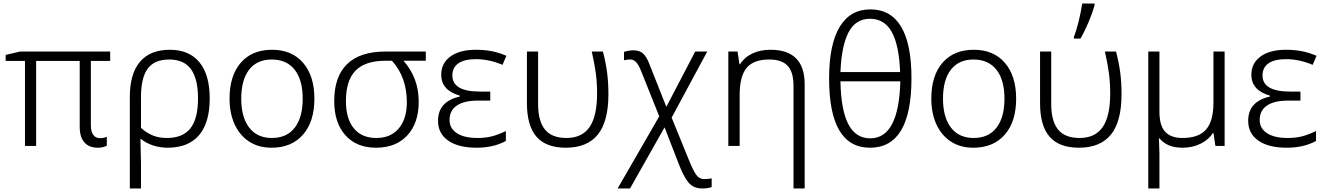

<svg xmlns="http://www.w3.org/2000/svg" viewBox="-20 -824 7490 1084"><path d="M430 -109V-480H184V0H121V-480H12V-514L93 -533H602V-480H493V-116Q493 -81 506.5 -62.5Q520 -44 545 -44Q567 -44 583 -52V-1Q559 10 533 10Q483 10 456.5 -20Q430 -50 430 -109Z M713 -277Q713 -408 770.5 -475.5Q828 -543 939 -543Q1048 -543 1106 -472.5Q1164 -402 1164 -268Q1164 -131 1103.5 -60.5Q1043 10 926 10Q885 10 845.5 -2.5Q806 -15 775 -40H773L774 10Q776 70 776 96V240H713ZM1098 -268Q1098 -378 1058.5 -433Q1019 -488 935 -488Q852 -488 814 -436.5Q776 -385 776 -276V-102Q808 -73 843 -59Q878 -45 922 -45Q1012 -45 1055 -99.5Q1098 -154 1098 -268Z M1276 -267Q1276 -397 1339.5 -470Q1403 -543 1516 -543Q1628 -543 1691.5 -469Q1755 -395 1755 -267Q1755 -137 1690.5 -63.5Q1626 10 1513 10Q1439 10 1385.5 -25.5Q1332 -61 1304 -123.5Q1276 -186 1276 -267ZM1689 -267Q1689 -373 1643.5 -430.5Q1598 -488 1514 -488Q1431 -488 1386.5 -430.5Q1342 -373 1342 -267Q1342 -162 1387 -103.5Q1432 -45 1515 -45Q1599 -45 1644 -103Q1689 -161 1689 -267Z M1867 -253Q1867 -392 1940 -462.5Q2013 -533 2156 -533H2384V-481H2258Q2344 -384 2344 -250Q2344 -129 2279.5 -59.5Q2215 10 2103 10Q1993 10 1930 -60.5Q1867 -131 1867 -253ZM2277 -247Q2277 -388 2193 -481H2156Q2042 -481 1987.5 -425.5Q1933 -370 1933 -253Q1933 -154 1977.5 -99.5Q2022 -45 2105 -45Q2186 -45 2231.5 -99Q2277 -153 2277 -247Z M2453 -142Q2453 -251 2576 -279V-284Q2471 -314 2471 -402Q2471 -467 2523 -505Q2575 -543 2666 -543Q2715 -543 2756 -535Q2797 -527 2839 -509L2817 -458Q2741 -490 2667 -490Q2602 -490 2568 -466.5Q2534 -443 2534 -398Q2534 -307 2690 -307H2748V-256H2678Q2600 -256 2559 -228Q2518 -200 2518 -147Q2518 -99 2559.5 -72Q2601 -45 2676 -45Q2717 -45 2752 -53Q2787 -61 2836 -84V-28Q2766 10 2671 10Q2568 10 2510.5 -30Q2453 -70 2453 -142Z M2955 -241V-533H3018V-236Q3018 -141 3056.5 -93Q3095 -45 3178 -45Q3266 -45 3308.5 -106.5Q3351 -168 3351 -296Q3351 -356 3344 -409.5Q3337 -463 3321 -533H3384Q3400 -472 3407.5 -415.5Q3415 -359 3415 -292Q3415 -138 3355 -64Q3295 10 3174 10Q3063 10 3009 -52Q2955 -114 2955 -241Z M3702 -167 3598 -427Q3584 -460 3570.5 -474Q3557 -488 3539 -488Q3520 -488 3503 -484V-531Q3531 -540 3556 -540Q3591 -540 3611 -521.5Q3631 -503 3646 -463L3742 -221L3905 -533H3973L3772 -160L3866 71Q3892 136 3909.5 161.5Q3927 187 3957 187Q3979 187 3998 183V232Q3978 240 3944 240Q3895 240 3867 206.5Q3839 173 3810 96L3732 -105L3537 240H3467Z M4460 -340Q4460 -417 4427 -452.5Q4394 -488 4323 -488Q4235 -488 4195.5 -441Q4156 -394 4156 -288V0H4092V-533H4144L4155 -461H4158Q4184 -502 4229 -522.5Q4274 -543 4330 -543Q4523 -543 4523 -348V240H4460Z M4661 -381Q4661 -573 4720.5 -672Q4780 -771 4894 -771Q5009 -771 5067.5 -673.5Q5126 -576 5126 -382Q5126 10 4892 10Q4661 10 4661 -381ZM5062 -417Q5056 -570 5014.5 -644Q4973 -718 4892 -718Q4811 -718 4771 -642Q4731 -566 4725 -417ZM5063 -365H4725Q4728 -203 4769.5 -123Q4811 -43 4893 -43Q5055 -43 5063 -365Z M5238 -267Q5238 -397 5301.5 -470Q5365 -543 5478 -543Q5590 -543 5653.5 -469Q5717 -395 5717 -267Q5717 -137 5652.5 -63.5Q5588 10 5475 10Q5401 10 5347.5 -25.5Q5294 -61 5266 -123.5Q5238 -186 5238 -267ZM5651 -267Q5651 -373 5605.5 -430.5Q5560 -488 5476 -488Q5393 -488 5348.5 -430.5Q5304 -373 5304 -267Q5304 -162 5349 -103.5Q5394 -45 5477 -45Q5561 -45 5606 -103Q5651 -161 5651 -267Z M6043 -615Q6057 -651 6070 -704Q6083 -757 6090 -804H6160V-796Q6149 -754 6126.5 -700.5Q6104 -647 6080 -606H6043ZM5852 -241V-533H5915V-236Q5915 -141 5953.5 -93Q5992 -45 6075 -45Q6163 -45 6205.5 -106.5Q6248 -168 6248 -296Q6248 -356 6241 -409.5Q6234 -463 6218 -533H6281Q6297 -472 6304.5 -415.5Q6312 -359 6312 -292Q6312 -138 6252 -64Q6192 10 6071 10Q5960 10 5906 -52Q5852 -114 5852 -241Z M6463 -533H6526V-193Q6526 -116 6558 -80.5Q6590 -45 6657 -45Q6747 -45 6789 -92.5Q6831 -140 6831 -246V-533H6894V0H6842L6831 -73H6828Q6804 -35 6758 -12.5Q6712 10 6657 10Q6612 10 6580.5 -3Q6549 -16 6526 -43H6523L6524 -16Q6526 28 6526 45V240H6463Z M7027 -142Q7027 -251 7150 -279V-284Q7045 -314 7045 -402Q7045 -467 7097 -505Q7149 -543 7240 -543Q7289 -543 7330 -535Q7371 -527 7413 -509L7391 -458Q7315 -490 7241 -490Q7176 -490 7142 -466.5Q7108 -443 7108 -398Q7108 -307 7264 -307H7322V-256H7252Q7174 -256 7133 -228Q7092 -200 7092 -147Q7092 -99 7133.5 -72Q7175 -45 7250 -45Q7291 -45 7326 -53Q7361 -61 7410 -84V-28Q7340 10 7245 10Q7142 10 7084.5 -30Q7027 -70 7027 -142Z"/></svg>

Font: OpenSansMMV
Style: Light
Weight: 300
Foundry: Ascender Corporation
Version: Version 4.001